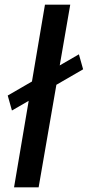

<svg xmlns="http://www.w3.org/2000/svg" viewBox="-20 -800 375 820"><path d="M31 -328 335 -504 317 -568 13 -392ZM172 -780 40 0H145L280 -780Z"/></svg>

Font: Jost Medium
Style: Italic
Weight: 500
Italic angle: -5°
Version: Version 3.710